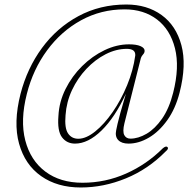

<svg xmlns="http://www.w3.org/2000/svg" viewBox="-20 -714 856 851"><path d="M549.5 -77.5Q519 -77.5 504 -93.2Q489 -109 495 -137Q497 -148 501 -165.2Q505 -182.5 513.5 -213.8Q522 -245 538 -298.5Q489.5 -193.5 430 -135.5Q370.5 -77.5 312.5 -77.5Q276 -77.5 254.8 -105.5Q233.5 -133.5 239 -200.5Q242 -262.5 270.5 -319.5Q299 -376.5 344 -421Q389 -465.5 443.2 -491.5Q497.5 -517.5 552 -517.5Q584.5 -517.5 602.8 -509.5Q621 -501.5 621 -489Q621 -480 614.2 -472.8Q607.5 -465.5 604.5 -457L531.5 -167.5Q522.5 -130.5 531 -115Q539.5 -99.5 558 -99.5Q592.5 -99.5 629.8 -121.2Q667 -143 698.5 -188.2Q730 -233.5 747.5 -303Q776.5 -417 755.5 -500Q734.5 -583 675.8 -627.8Q617 -672.5 532.5 -672.5Q427.5 -672.5 339.2 -624Q251 -575.5 188.8 -491Q126.5 -406.5 99 -298Q69 -180.5 92 -91.8Q115 -3 181 46.5Q247 96 345.5 96Q447.5 96 539 55.2Q630.5 14.5 702 -57Q716.5 -69 723 -61.5Q728.5 -54.5 714.5 -43Q637 36 538.2 76.5Q439.5 117 338 117Q234 117 162.2 66.5Q90.5 16 64.5 -77.2Q38.5 -170.5 71 -298Q100.5 -412 166.2 -501.5Q232 -591 327.5 -642.5Q423 -694 540 -694Q631.5 -694 696 -647.5Q760.5 -601 784 -513.8Q807.5 -426.5 776 -303.5Q757.5 -231.5 721.2 -181Q685 -130.5 640 -104Q595 -77.5 549.5 -77.5ZM270.5 -203.5Q265.5 -146.5 281.5 -122.8Q297.5 -99 327 -99Q361.5 -99 401.8 -131.2Q442 -163.5 479.2 -217.2Q516.5 -271 543.5 -336.5Q570.5 -402 579.5 -468Q581.5 -497.5 542 -497.5Q495 -497.5 448.5 -473.8Q402 -450 363 -408.8Q324 -367.5 299.2 -314.8Q274.5 -262 270.5 -203.5Z"/></svg>

Font: Fraunces 9pt S000 Thin
Style: Italic
Weight: 100
Italic angle: -16°
Version: Version 1.000; ttfautohint (v1.8.3)